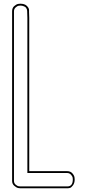

<svg xmlns="http://www.w3.org/2000/svg" viewBox="-20 -815 466 1031"><path d="M305 196H284ZM101 196H89Q84 196 76.5 194.5Q69 193 57 183Q45 173 45 156V-754Q45 -772 56 -782Q67 -792 78 -794L89 -795Q112 -795 123.5 -784Q135 -773 136 -762V-751L137 -719V-698V-693V-652V54V95V99V104H279H293H340Q358 104 368 115Q378 126 380 137L381 148Q381 168 372 180Q363 192 356 194Q349 196 342 196H340H313H305H284H147H142ZM305 186H284ZM101 186H342Q371 186 371 148Q371 144 370 138Q369 132 361 123Q353 114 340 114H127V-719L126 -751V-752Q126 -753 126 -754Q126 -755 125.5 -759Q125 -763 124 -765.5Q123 -768 120.5 -772Q118 -776 114 -778.5Q110 -781 103.5 -783Q97 -785 89 -785Q85 -785 79 -784Q73 -783 64 -775Q55 -767 55 -754V156Q55 169 64 176.5Q73 184 79 185Q85 186 89 186H94H95H96Z"/></svg>

Font: Soda Fountain
Style: Outline
Weight: 400
Version: Version 1.0